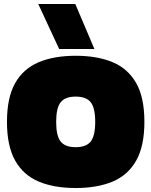

<svg xmlns="http://www.w3.org/2000/svg" viewBox="-20 -934 760 964"><path d="M277 -688 172 -914H358L454 -688ZM360 10Q251 10 174 -22.5Q97 -55 56 -128Q15 -201 15 -322Q15 -444 56 -516.5Q97 -589 174 -621.5Q251 -654 360 -654Q469 -654 546 -621.5Q623 -589 664 -516.5Q705 -444 705 -322Q705 -201 664 -128Q623 -55 546 -22.5Q469 10 360 10ZM360 -195Q413 -195 435.5 -223.5Q458 -252 458 -322Q458 -392 435.5 -420.5Q413 -449 360 -449Q307 -449 284.5 -420.5Q262 -392 262 -322Q262 -252 284.5 -223.5Q307 -195 360 -195Z"/></svg>

Font: Kanit Black
Style: Regular
Weight: 900
Designer: Katatrad Team
Foundry: CadsonDemak
Version: Version 2.000; ttfautohint (v1.8.3)